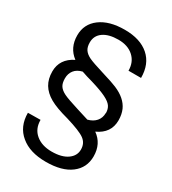

<svg xmlns="http://www.w3.org/2000/svg" viewBox="-207 -732 966 1081"><g transform="rotate(30 276.0 -191.5)"><path d="M504.4 -164.6Q504.4 -81.5 422.4 -44.4Q484.4 -0.5 484.4 81.1Q484.4 155.3 427.2 198.7Q370.1 242.2 265.9 242.2Q161.6 242.2 102.1 192.4Q41 142.6 41 53.2L122.6 52.2Q122.6 109.9 161.9 142.8Q201.2 175.8 265.6 175.8Q330.1 175.8 366.7 150.1Q403.3 124.5 403.3 83.5Q403.3 42.5 372.3 19.8Q341.3 -2.9 249 -30.3Q169.4 -51.3 127.2 -75.4Q85 -99.6 64.2 -134.3Q43.5 -168.9 43.5 -217.3Q43.5 -298.8 123.5 -338.4Q63.5 -383.3 63.5 -463.9Q63.5 -537.1 121.8 -580.8Q180.2 -624.5 280.8 -624.5Q381.3 -624.5 438 -575Q494.6 -525.4 494.6 -435.1H413.1Q413.1 -490.7 376.2 -524.4Q339.4 -558.1 277.3 -558.1Q215.3 -558.1 179.9 -533.2Q144.5 -508.3 144.5 -464.4Q144.5 -434.6 156.7 -417Q168.9 -399.4 194.1 -387.2Q219.2 -375 293.5 -352.5Q367.7 -330.1 392.1 -319.3Q466.3 -288.1 491.2 -232.9Q504.4 -202.6 504.4 -164.6ZM421.4 -164.1H422.4Q422.4 -190.9 409.9 -208.7Q397.5 -226.6 364 -243.2Q330.6 -259.8 265.6 -279.3Q225.6 -290 192.4 -301.8Q158.2 -293.5 141.4 -271.7Q124.5 -250 124.5 -219Q124.5 -188 136.2 -170.4Q147.9 -152.8 174.1 -139.9Q200.2 -127 273.4 -104.5Q346.7 -82 350.1 -80.6Q384.3 -89.4 402.8 -111.3Q421.4 -133.3 421.4 -164.1Z"/></g></svg>

Font: Yantramanav
Style: Regular
Weight: 400
Version: Version 1.001;PS 1.0;hotconv 1.0.72;makeotf.lib2.5.5900; ttf